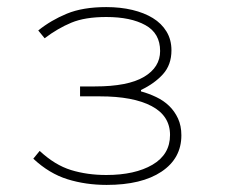

<svg xmlns="http://www.w3.org/2000/svg" viewBox="-20 -510 640 542"><path d="M281 12Q222 12 170.5 -4Q119 -20 74 -62L92 -84Q135 -44 180.5 -30Q226 -16 280 -16Q361 -16 410.5 -45Q460 -74 460 -129Q460 -183 408 -210.5Q356 -238 262 -238H206V-266H248Q341 -266 386.5 -293Q432 -320 432 -366Q432 -416 390.5 -439Q349 -462 280 -462Q220 -462 181.5 -446Q143 -430 106 -402L88 -424Q124 -453 169 -471.5Q214 -490 280 -490Q320 -490 353.5 -482Q387 -474 411.5 -459Q436 -444 450 -421Q464 -398 464 -368Q464 -327 440 -300.5Q416 -274 378 -256V-252Q400 -246 421 -236Q442 -226 457.5 -211Q473 -196 482.5 -175.5Q492 -155 492 -128Q492 -63 436 -25.5Q380 12 281 12Z"/></svg>

Font: Source Code Pro ExtraLight
Style: Regular
Weight: 200
Monospace: yes
Designer: Paul D. Hunt, Teo Tuominen
Foundry: Adobe Systems Incorporated
Version: Version 2.030;PS 1.000;hotconv 16.6.51;makeotf.lib2.5.65220